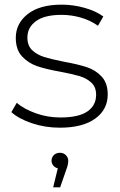

<svg xmlns="http://www.w3.org/2000/svg" viewBox="-20 -546 518 827"><path d="M118 -15C156 -2.3 196 4 238 4C303.3 4 354 -9 390 -35C426 -61 444 -95.7 444 -139C444 -171.7 435.3 -197.3 418 -216C400.7 -234.7 379.5 -248.2 354.5 -256.5C329.5 -264.8 296.7 -272.7 256 -280C219.3 -287.3 190.8 -294.2 170.5 -300.5C150.2 -306.8 133 -316.5 119 -329.5C105 -342.5 98 -360.7 98 -384C98 -413.3 110.3 -437 135 -455C159.7 -473 196.3 -482 245 -482C273.7 -482 301.7 -478 329 -470C356.3 -462 380.7 -450.3 402 -435L425 -475C404.3 -490.3 377.7 -502.7 345 -512C312.3 -521.3 279.3 -526 246 -526C182.7 -526 133.8 -512.5 99.5 -485.5C65.2 -458.5 48 -424.3 48 -383C48 -349 57 -322.3 75 -303C93 -283.7 114.7 -269.7 140 -261C165.3 -252.3 198.7 -244.3 240 -237C275.3 -230.3 303 -224 323 -218C343 -212 359.8 -202.7 373.5 -190C387.2 -177.3 394 -160 394 -138C394 -107.3 381.5 -83.3 356.5 -66C331.5 -48.7 292.7 -40 240 -40C203.3 -40 168.2 -46 134.5 -58C100.8 -70 73.3 -85 52 -103L29 -63C50.3 -43.7 80 -27.7 118 -15ZM264 122.5C257.3 115.5 248.7 112 238 112C227.3 112 218.7 115.3 212 122C205.3 128.7 202 136.7 202 146C202 154 204.5 161 209.5 167C214.5 173 221 177 229 179L209 261H239L265 186C271 171.3 274 158 274 146C274 137.3 270.7 129.5 264 122.5Z"/></svg>

Font: Montserrat Custom ExtraLight
Style: Regular
Weight: 300
Designer: Julieta Ulanovsky
Foundry: Julieta Ulanovsky
Version: Version 7.200